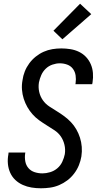

<svg xmlns="http://www.w3.org/2000/svg" viewBox="-20 -1003 540 1031"><path d="M200 8Q174 8 149.5 4Q125 0 102.5 -10Q80 -20 62.5 -36.5Q45 -53 35 -75Q25 -97 22.5 -122.5Q20 -148 25 -174L26 -184H116L115 -178Q112 -156 116 -135.5Q120 -115 133 -100Q146 -85 166 -78.5Q186 -72 208 -72Q228 -72 249.5 -78.5Q271 -85 288 -99.5Q305 -114 314.5 -134.5Q324 -155 328 -175Q332 -201 326 -226Q320 -251 306.5 -270.5Q293 -290 272.5 -303.5Q252 -317 231 -330Q210 -343 190.5 -357Q171 -371 155 -389Q139 -407 127 -428Q115 -449 107.5 -472.5Q100 -496 98 -521.5Q96 -547 101 -573Q104 -596 113 -619Q122 -642 137 -662.5Q152 -683 172 -699Q192 -715 214.5 -725Q237 -735 261 -739Q285 -743 309 -743Q334 -743 358.5 -739Q383 -735 404.5 -724.5Q426 -714 442 -697Q458 -680 467.5 -658Q477 -636 479 -611Q481 -586 477 -561L475 -551H385L386 -557Q389 -578 386 -598Q383 -618 371.5 -633.5Q360 -649 341 -656Q322 -663 301 -663Q282 -663 261.5 -656Q241 -649 225.5 -634Q210 -619 201.5 -599.5Q193 -580 189 -560Q185 -534 190.5 -509.5Q196 -485 210 -465Q224 -445 244.5 -431.5Q265 -418 285.5 -405.5Q306 -393 325.5 -378.5Q345 -364 361.5 -346.5Q378 -329 390 -308Q402 -287 409.5 -263.5Q417 -240 419 -214.5Q421 -189 417 -163Q413 -139 403.5 -115.5Q394 -92 378 -71Q362 -50 341.5 -34.5Q321 -19 297.5 -9Q274 1 249 4.5Q224 8 200 8ZM315 -792 267 -838 410 -983 470 -927Z"/></svg>

Font: Iosevka Term Curly Md Obl
Style: Regular
Weight: 500
Italic angle: -9°
Designer: Belleve Invis
Foundry: Belleve Invis
Version: Version 32.3.0